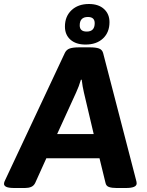

<svg xmlns="http://www.w3.org/2000/svg" viewBox="-40 -939 734 961"><path d="M33 2Q4 2 -8 -3.5Q-20 -9 -20 -19Q-20 -27 -14 -38L285 -675Q293 -691 309.5 -696.5Q326 -702 355 -702H411Q439 -702 455 -696.5Q471 -691 476 -674L641 -38Q644 -28 644 -21Q644 2 590 2H543Q520 2 505.5 -3Q491 -8 488 -24L458 -147H192L136 -23Q129 -9 116 -3.5Q103 2 85 2ZM341 -476 246 -268H429L380 -476Q373 -505 369 -540H365Q355 -506 341 -476ZM388 -716Q340 -716 312.5 -740.5Q285 -765 285 -806Q285 -857 318 -888Q351 -919 405 -919Q453 -919 480.5 -894Q508 -869 508 -828Q508 -777 475.5 -746.5Q443 -716 388 -716ZM394 -781Q434 -781 434 -823Q434 -854 400 -854Q359 -854 359 -812Q359 -781 394 -781Z"/></svg>

Font: Asap Semi Expanded Semi Expanded Regular
Style: Bold Italic
Weight: 700
Width: 6
Italic angle: -6°
Designer: Pablo Cosgaya
Foundry: Omnibus-Type
Version: Version 3.001; ttfautohint (v1.8.4.7-5d5b)